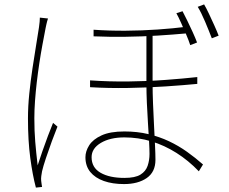

<svg xmlns="http://www.w3.org/2000/svg" viewBox="-20 -813 1040 872"><path d="M673 -661Q673 -626 673 -585Q673 -544 673 -504.5Q673 -465 673 -434Q673 -392 675 -342.5Q677 -293 679.5 -244Q682 -195 684 -154Q686 -113 686 -87Q686 -32 646.5 -4.5Q607 23 543 23Q491 23 451.5 9Q412 -5 390 -32Q368 -59 368 -99Q368 -126 385 -153Q402 -180 441 -198Q480 -216 545 -216Q603 -216 653.5 -204Q704 -192 747.5 -171.5Q791 -151 829.5 -123.5Q868 -96 902 -66L883 -35Q836 -84 781.5 -118.5Q727 -153 667.5 -171Q608 -189 545 -189Q480 -189 438 -164Q396 -139 396 -99Q396 -52 436.5 -28.5Q477 -5 545 -5Q594 -5 618 -20Q642 -35 650.5 -60Q659 -85 659 -114Q659 -134 657 -171Q655 -208 652 -253.5Q649 -299 647 -345.5Q645 -392 645 -431Q645 -462 645 -503.5Q645 -545 645 -587.5Q645 -630 645 -661ZM389 -448Q475 -442 562.5 -443Q650 -444 731 -450Q812 -456 876 -463V-432Q814 -426 732 -420.5Q650 -415 561.5 -413.5Q473 -412 389 -417ZM405 -678Q475 -673 550.5 -673.5Q626 -674 697 -679Q768 -684 823 -691V-661Q769 -656 698 -651.5Q627 -647 551 -646Q475 -645 405 -648ZM198 -729Q196 -723 194 -716Q192 -709 190.5 -701.5Q189 -694 187 -685Q180 -649 172.5 -608.5Q165 -568 158.5 -525Q152 -482 147 -439Q142 -396 139 -354.5Q136 -313 136 -276Q136 -218 140 -169.5Q144 -121 151 -62Q160 -90 172.5 -126Q185 -162 198 -196.5Q211 -231 221 -255L241 -238Q230 -211 215.5 -171.5Q201 -132 188.5 -94.5Q176 -57 171 -35Q169 -25 167.5 -13.5Q166 -2 167 8Q168 15 169 23Q170 31 171 36L143 39Q128 -17 117.5 -95.5Q107 -174 107 -275Q107 -329 113 -387.5Q119 -446 127.5 -502.5Q136 -559 144 -607.5Q152 -656 157 -689Q159 -703 160 -714Q161 -725 161 -733ZM809 -762Q818 -745 830.5 -719.5Q843 -694 855 -667.5Q867 -641 875 -620L844 -608Q837 -630 825.5 -656.5Q814 -683 802.5 -709Q791 -735 781 -753ZM907 -793Q917 -776 929 -750.5Q941 -725 953 -698.5Q965 -672 973 -651L942 -639Q929 -673 911.5 -714.5Q894 -756 878 -782Z"/></svg>

Font: Noto Sans JP Thin Thin
Style: Regular
Weight: 250
Version: Version 2.004-H2;hotconv 1.0.118;makeotfexe 2.5.65603